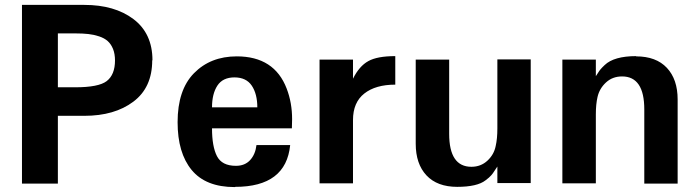

<svg xmlns="http://www.w3.org/2000/svg" viewBox="-20 -741 2824 776"><path d="M596.2 -497.1H595.2Q595.2 -387.2 519 -330.1Q442.9 -272.9 320.8 -272.9H213.9V1H68.8V-721.2H320.8Q442.9 -721.2 519 -664.1Q596.2 -606 596.2 -497.1ZM444.8 -497.1V-496.1Q444.8 -523.4 436.8 -543.2Q428.7 -563 415.3 -575Q401.9 -586.9 380.6 -594Q359.4 -601.1 336.9 -603.5Q314.5 -606 284.2 -606H213.9V-388.2H284.2Q378.4 -388.2 411.1 -413.1Q444.8 -439 444.8 -497.1Z M930.7 14.2 928.7 15.1Q811.5 15.1 754.6 -54Q697.8 -123 697.8 -247.1Q697.8 -377.4 763.7 -444.8Q830.6 -513.2 937 -513.2Q1088.9 -513.2 1138.7 -382.8Q1160.6 -325.7 1160.6 -259.8L1159.7 -222.2H836.9Q836.9 -148.9 856.9 -109.9Q877 -70.8 933.6 -70.8Q969.7 -70.8 991 -94Q1012.2 -117.2 1016.6 -154.8H1152.8Q1136.2 14.2 930.7 14.2ZM1020 -307.1Q1020 -361.3 997.6 -394.8Q975.1 -428.2 927.7 -428.2Q880.4 -428.2 858.6 -395Q836.9 -361.8 836.9 -307.1Z M1577.6 -398.9Q1498 -398.9 1452.4 -363Q1406.7 -327.1 1406.7 -255.9V0H1271.5V-500H1406.7V-422.9Q1432.1 -474.1 1468.8 -494.1Q1504.9 -514.2 1577.6 -514.2Z M1827.1 14.2H1828.1Q1747.1 14.2 1703.6 -32.2Q1660.2 -78.6 1660.2 -160.2V-500H1795.4V-200.2Q1795.4 -66.9 1885.3 -66.9Q1923.3 -66.9 1950 -91.6Q1976.6 -116.2 1983.4 -150.9Q1990.2 -180.2 1990.2 -222.2V-501H2125V-1H1990.2V-67.9Q1985.8 -61.5 1979.7 -52.2Q1973.6 -43 1971.9 -40.5Q1970.2 -38.1 1965.6 -32.7Q1960.9 -27.3 1956.1 -23.2Q1951.2 -19 1942.4 -12.2Q1908.7 14.2 1827.1 14.2Z M2551.8 -514.2 2550.8 -513.2Q2631.8 -513.2 2675.3 -466.8Q2718.8 -420.4 2718.8 -338.9V1H2584V-298.8Q2584 -432.1 2494.1 -432.1Q2455.6 -432.1 2429.2 -407.7Q2402.8 -383.3 2395 -349.1Q2388.2 -319.8 2388.2 -278.8V0H2252.9V-500H2388.2V-433.1Q2391.1 -437.5 2396.2 -445.3Q2401.4 -453.1 2402.3 -454.6Q2403.3 -456.1 2407 -460.7Q2410.6 -465.3 2414.1 -468.5Q2417.5 -471.7 2423.8 -478Q2461.4 -514.2 2551.8 -514.2Z"/></svg>

Font: Perun
Style: Bold
Weight: 700
Foundry: Copyright (c) Stefan Peev, Context Ltd, 2016
Version: Version 1.0000